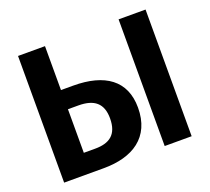

<svg xmlns="http://www.w3.org/2000/svg" viewBox="-126 -906 1162 1064"><g transform="rotate(-20 455.0 -373.5)"><path d="M310 -488H238V-747H79V0H313C484 0 606 -76 606 -251C606 -411 496 -488 310 -488ZM672 -747V0H831V-747ZM305 -118H238V-375H299C393 -375 440 -336 440 -248C440 -151 388 -118 305 -118Z"/></g></svg>

Font: Glow Sans SC Normal
Style: Bold
Weight: 700
Designer: Ryoko NISHIZUKA (kana, bopomofo & ideographs); Paul D. Hunt (Latin, Greek & Cyrillic); Sandoll Communications, Soo-young
Version: Version 0.93